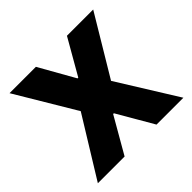

<svg xmlns="http://www.w3.org/2000/svg" viewBox="-171 -891 1076 1076"><g transform="rotate(-45 367.0 -353.5)"><path d="M363.3 -496.1H369.1L490.2 -707H698.2L486.3 -353.5L706.1 0H493.2L369.1 -213.9H363.3L240.2 0H28.3L246.1 -353.5L35.2 -707H244.1Z"/></g></svg>

Font: Pretendard GOV Black
Style: Regular
Weight: 900
Designer: Base glyphs from Inter by Rasmus Andersson; Hangeul glyphs from Noto Sans CJK(Source Han Sans) by Jang Soo-young and Kan
Foundry: Kil Hyung-jin
Version: Version 1.309